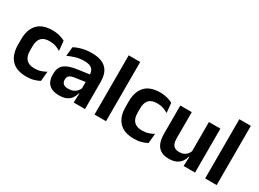

<svg xmlns="http://www.w3.org/2000/svg" viewBox="-33 -1252 2501 1856"><g transform="rotate(30 1218.0 -324.0)"><path d="M260.5 12.5Q147 12.5 92.2 -47.5Q37.5 -107.5 37.5 -216V-276Q37.5 -384 92.5 -443.5Q147.5 -503 260.5 -503Q290 -503 315.8 -498.2Q341.5 -493.5 362.8 -485.5Q384 -477.5 400 -468.5L410.5 -361Q386 -376.5 355.8 -387Q325.5 -397.5 286 -397.5Q224 -397.5 195.2 -365.8Q166.5 -334 166.5 -273.5V-220.5Q166.5 -160.5 196.2 -128Q226 -95.5 288 -95.5Q327.5 -95.5 358 -105.8Q388.5 -116 415 -131L404.5 -23Q380 -9 343 1.8Q306 12.5 260.5 12.5Z M783 0 787.5 -120 784 -131V-284.5L783.5 -306.5Q783.5 -354.5 757.2 -377Q731 -399.5 671.5 -399.5Q621 -399.5 576.8 -386.2Q532.5 -373 495 -355.5L506 -457.5Q528 -469 556.2 -479.2Q584.5 -489.5 619.5 -496Q654.5 -502.5 695 -502.5Q755 -502.5 796.5 -488.2Q838 -474 862.8 -447.5Q887.5 -421 898.5 -384.2Q909.5 -347.5 909.5 -303V0ZM622.5 11.5Q549.5 11.5 511.2 -25Q473 -61.5 473 -129V-143Q473 -214.5 517 -248.8Q561 -283 656.5 -296L795.5 -315L803 -232.5L675 -214Q633 -208.5 615.2 -194Q597.5 -179.5 597.5 -151.5V-146.5Q597.5 -119 614.8 -103.8Q632 -88.5 669 -88.5Q702 -88.5 725.5 -99Q749 -109.5 764.2 -126.8Q779.5 -144 786 -165.5L804 -102H782Q774 -70.5 756.2 -44.8Q738.5 -19 706.5 -3.8Q674.5 11.5 622.5 11.5Z M1015.5 0V-661H1144V0Z M1461.5 12.5Q1348 12.5 1293.2 -47.5Q1238.5 -107.5 1238.5 -216V-276Q1238.5 -384 1293.5 -443.5Q1348.5 -503 1461.5 -503Q1491 -503 1516.8 -498.2Q1542.5 -493.5 1563.8 -485.5Q1585 -477.5 1601 -468.5L1611.5 -361Q1587 -376.5 1556.8 -387Q1526.5 -397.5 1487 -397.5Q1425 -397.5 1396.2 -365.8Q1367.5 -334 1367.5 -273.5V-220.5Q1367.5 -160.5 1397.2 -128Q1427 -95.5 1489 -95.5Q1528.5 -95.5 1559 -105.8Q1589.5 -116 1616 -131L1605.5 -23Q1581 -9 1544 1.8Q1507 12.5 1461.5 12.5Z M1818 -490.5V-195.5Q1818 -165 1826.2 -142.2Q1834.5 -119.5 1853.8 -107.2Q1873 -95 1905.5 -95Q1935 -95 1956.5 -105.5Q1978 -116 1992 -133.8Q2006 -151.5 2012.5 -173.5L2032.5 -104H2008.5Q2000.5 -72 1981.8 -45.8Q1963 -19.5 1930.8 -4Q1898.5 11.5 1850 11.5Q1794 11.5 1758.8 -10Q1723.5 -31.5 1706.8 -73.5Q1690 -115.5 1690 -177V-490.5ZM2137.5 -490.5V0H2010L2014.5 -119L2009.5 -129.5V-490.5Z M2250.5 0V-661H2379V0Z"/></g></svg>

Font: Anek Bangla SemiBold
Style: Regular
Weight: 600
Designer: Sulekha Rajkumar (Bangla), Yesha Goshar (Latin)
Foundry: Ek Type
Version: Version 1.003